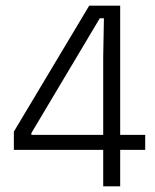

<svg xmlns="http://www.w3.org/2000/svg" viewBox="-20 -659 549 679"><path d="M345 0V-458.5L347.5 -594.5H333L91 -188.5V-157.5L67 -182H493.5V-129H29V-193.5L295.5 -639H405V0Z"/></svg>

Font: Anek Telugu Medium Light
Style: Regular
Weight: 300
Version: Version 1.003